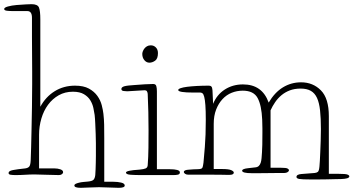

<svg xmlns="http://www.w3.org/2000/svg" viewBox="-50 -838 1692 919"><path d="M445 -293Q448 -267 448.5 -241Q449 -215 449 -176V32H493Q513 32 530 36Q547 40 547 50Q547 61 518 61Q502 61 473.5 59.5Q445 58 424 58Q402 58 376.5 59.5Q351 61 337 61Q306 61 306 50Q306 45 312 42Q318 39 328 36.5Q338 34 349 33Q360 32 371 31Q391 29 397.5 22.5Q404 16 406 0Q407 -11 407.5 -26.5Q408 -42 408.5 -59Q409 -76 409 -92Q409 -108 409 -120Q409 -132 409 -152.5Q409 -173 408 -197Q407 -221 406 -245.5Q405 -270 403 -288Q401 -302 397 -321Q393 -340 382.5 -357.5Q372 -375 352 -387Q332 -399 299 -399Q261 -399 231 -382Q201 -365 180 -336.5Q159 -308 148 -270.5Q137 -233 137 -193V-32H210Q226 -32 239 -27.5Q252 -23 252 -14Q252 -8 246 -4Q240 0 232 0Q203 0 171 -1.5Q139 -3 116 -3Q93 -3 70.5 -1.5Q48 0 25 0Q11 0 1 -1.5Q-9 -3 -9 -10Q-9 -20 12 -24Q33 -28 71 -32Q85 -34 90.5 -41.5Q96 -49 97 -72Q98 -94 99 -133Q100 -172 101 -221Q102 -270 103 -325.5Q104 -381 104 -436Q104 -460 104 -496.5Q104 -533 103.5 -575.5Q103 -618 103 -663.5Q103 -709 103 -753Q103 -785 81 -785H11Q-3 -785 -16.5 -786.5Q-30 -788 -30 -795Q-30 -802 -12 -807Q6 -812 29.5 -814Q53 -816 74 -817Q95 -818 101 -818Q130 -818 136.5 -802Q143 -786 143 -745V-327Q169 -375 212 -401.5Q255 -428 309 -428Q350 -428 375.5 -414Q401 -400 416 -379Q431 -358 437 -334.5Q443 -311 445 -293Z M531 0ZM701 -28H763Q785 -28 798 -24.5Q811 -21 811 -13Q811 -4 801.5 -2Q792 0 781 0H622Q598 0 575.5 -1.5Q553 -3 553 -12Q553 -22 617 -26Q639 -28 647.5 -32Q656 -36 657 -47Q660 -85 660.5 -131Q661 -177 661 -213Q661 -259 660 -301.5Q659 -344 657 -389Q656 -397 653 -401.5Q650 -406 642 -406Q637 -406 625 -405Q613 -404 600 -403.5Q587 -403 575 -402Q563 -401 559 -401Q551 -401 541 -402.5Q531 -404 531 -412Q531 -421 545 -425Q559 -429 594 -431Q616 -433 643 -434.5Q670 -436 683 -436Q695 -436 698 -426.5Q701 -417 701 -401ZM631 -580Q631 -585 633.5 -592Q636 -599 641 -605.5Q646 -612 653.5 -616.5Q661 -621 672 -621Q686 -621 696 -611Q706 -601 706 -584Q706 -557 692.5 -547.5Q679 -538 665 -538Q651 -538 641 -550Q631 -562 631 -580Z M1524 -6H1571Q1604 -6 1613 -2.5Q1622 1 1622 6Q1622 18 1582 19Q1574 19 1554.5 19.5Q1535 20 1513 20.5Q1491 21 1470 21Q1449 21 1437 21Q1395 21 1382 18.5Q1369 16 1369 9Q1369 -3 1392 -5L1456 -10Q1466 -11 1471.5 -15.5Q1477 -20 1479 -41Q1480 -50 1481 -68.5Q1482 -87 1483 -111.5Q1484 -136 1485 -164Q1486 -192 1486 -220Q1486 -272 1482 -309Q1478 -346 1467.5 -369Q1457 -392 1438 -403Q1419 -414 1389 -414Q1360 -414 1337.5 -405.5Q1315 -397 1297.5 -382.5Q1280 -368 1267 -349Q1254 -330 1245 -310V-35H1296Q1319 -35 1326 -31.5Q1333 -28 1333 -23Q1333 -18 1326.5 -14Q1320 -10 1311 -10Q1307 -10 1284.5 -10Q1262 -10 1236 -9.5Q1210 -9 1186.5 -9Q1163 -9 1156 -9Q1109 -9 1109 -21Q1109 -30 1138 -33L1173 -37Q1183 -38 1189 -44Q1195 -50 1198 -59.5Q1201 -69 1202 -81.5Q1203 -94 1204 -109Q1205 -126 1205.5 -145Q1206 -164 1206 -202Q1206 -204 1206 -223Q1206 -242 1205 -265Q1202 -334 1183 -369Q1164 -404 1112 -404Q1084 -404 1059 -394Q1034 -384 1015 -363.5Q996 -343 984.5 -313.5Q973 -284 973 -245V-29H1013Q1045 -29 1057 -23.5Q1069 -18 1069 -12Q1069 -1 1048 -1Q1044 -1 1037.5 -1Q1031 -1 1011.5 -1.5Q992 -2 954.5 -2Q917 -2 850 -2Q842 -2 836 -6Q830 -10 830 -15Q830 -25 856 -26Q879 -28 892 -28Q905 -28 911.5 -30Q918 -32 920 -38.5Q922 -45 924 -60Q926 -80 930.5 -135Q935 -190 935 -264Q935 -309 933 -335Q931 -361 927.5 -374.5Q924 -388 919 -391.5Q914 -395 909 -395H876Q803 -395 803 -407Q803 -412 814.5 -416Q826 -420 845.5 -422.5Q865 -425 892 -426.5Q919 -428 950 -428Q958 -428 962 -423.5Q966 -419 967 -406L970 -341Q988 -385 1026 -409.5Q1064 -434 1113 -434Q1205 -434 1236 -347Q1265 -396 1304.5 -420Q1344 -444 1391 -444Q1448 -444 1486 -405.5Q1524 -367 1524 -282Z"/></svg>

Font: Life Savers
Style: Regular
Weight: 400
Version: Version 2.001; ttfautohint (v0.93) -l 8 -r 50 -G 200 -x 14 -